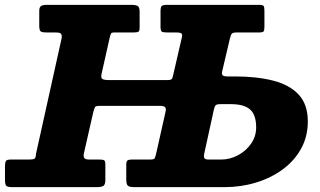

<svg xmlns="http://www.w3.org/2000/svg" viewBox="-60 -770 1317 790"><path d="M391.5 -615.5 358 -466.5Q354 -449 361.8 -444.8Q369.5 -440.5 388.5 -440.5H627Q646 -440.5 648.5 -447Q651 -453.5 655 -472L688.5 -617Q691.5 -629.5 685.5 -633Q679.5 -636.5 666 -636.5H626Q609.5 -636.5 605 -640.5Q600.5 -644.5 600.5 -660.5V-722Q600.5 -740.5 605.2 -745.2Q610 -750 628 -750H1005.5Q1021.5 -750 1024.8 -745.2Q1028 -740.5 1028 -724.5V-659.5Q1028 -645 1024.5 -640.8Q1021 -636.5 1006.5 -636.5H916Q899 -636.5 894.5 -632.2Q890 -628 886 -611.5L855 -480Q851 -465 856 -460.2Q861 -455.5 877 -455.5H907Q995.5 -455.5 1063 -438.5Q1130.5 -421.5 1168.5 -381.2Q1206.5 -341 1206.5 -270.5Q1206.5 -208 1178.8 -158Q1151 -108 1103 -72.8Q1055 -37.5 993.2 -18.8Q931.5 0 864 0H494Q474.5 0 467 -5.2Q459.5 -10.5 459.5 -31.5V-92.5Q459.5 -105.5 464.2 -109.5Q469 -113.5 481.5 -113.5H556Q573 -113.5 575.8 -117.8Q578.5 -122 582.5 -138L621 -309.5Q624.5 -324.5 618.8 -329.5Q613 -334.5 598 -334.5H349.5Q334 -334.5 331 -329.2Q328 -324 324 -309.5L285.5 -140.5Q282 -126 286.8 -119.8Q291.5 -113.5 307 -113.5H349.5Q363.5 -113.5 368.5 -110.5Q373.5 -107.5 373.5 -93.5V-30.5Q373.5 -10 365.2 -5Q357 0 337.5 0H-8.5Q-27.5 0 -33.5 -4.8Q-39.5 -9.5 -39.5 -30V-84.5Q-39.5 -100.5 -36 -107Q-32.5 -113.5 -16.5 -113.5H58.5Q75.5 -113.5 81.5 -116.8Q87.5 -120 88 -136.5L194 -614.5Q195 -628.5 189.5 -632.5Q184 -636.5 169 -636.5H130Q112.5 -636.5 107 -641.2Q101.5 -646 101.5 -664.5V-724.5Q101.5 -741 109.2 -745.5Q117 -750 132.5 -750H479.5Q498 -750 506.2 -745.5Q514.5 -741 514.5 -721V-659Q514.5 -644 510.5 -640.2Q506.5 -636.5 492 -636.5H412.5Q399.5 -636.5 397 -632.5Q394.5 -628.5 391.5 -615.5ZM849 -113.5Q886 -113.5 919.2 -131.2Q952.5 -149 973.2 -179Q994 -209 994 -246Q994 -296.5 969.5 -319Q945 -341.5 889.5 -341.5H847Q832.5 -341.5 827.8 -337.2Q823 -333 820 -319L780 -136.5Q777.5 -123.5 781.5 -118.5Q785.5 -113.5 799 -113.5Z"/></svg>

Font: Besley* Heavy
Style: Italic
Weight: 800
Italic angle: -13°
Designer: Owen Earl
Foundry: indestructible type*
Version: Version 3.000; ttfautohint (v1.8.3)